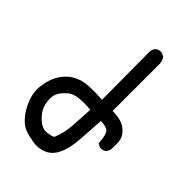

<svg xmlns="http://www.w3.org/2000/svg" viewBox="-225 -849 950 950"><g transform="rotate(45 250.0 -374.0)"><path d="M173.8 2Q144.5 -2 120.1 -13.7Q95.7 -25.4 71.3 -56.2Q46.9 -86.9 31.2 -129.9Q15.6 -172.9 21.5 -213.9Q27.3 -254.9 40 -283.2Q52.7 -311.5 76.2 -335.9Q99.6 -360.4 140.6 -374.5Q181.6 -388.7 284.2 -381.8L282.2 -718.8Q284.2 -734.4 293.9 -746.1Q307.6 -757.8 329.1 -755.9L348.6 -746.1Q362.3 -724.6 360.4 -697.3V-379.9Q389.6 -379.9 417 -373Q444.3 -366.2 465.8 -343.8Q487.3 -321.3 489.3 -293.9Q491.2 -266.6 489.3 -237.3L479.5 -217.8Q465.8 -206.1 444.3 -208L424.8 -217.8Q420.9 -283.2 402.3 -293.5Q383.8 -303.7 354.5 -303.7Q350.6 -235.4 345.7 -167Q340.8 -98.6 319.8 -55.7Q298.8 -12.7 258.3 1Q217.8 14.6 173.8 2ZM247.1 -85Q268.6 -135.7 271.5 -192.4Q274.4 -249 278.3 -305.7Q177.7 -314.5 145.5 -287.6Q113.3 -260.7 103.5 -236.3Q93.8 -211.9 100.6 -173.8Q107.4 -135.7 139.6 -104Q171.9 -72.3 201.2 -74.2Q230.5 -76.2 247.1 -85Z"/></g></svg>

Font: JasonHandwriting1
Style: Regular
Weight: 400
Version: Version 1.48.20